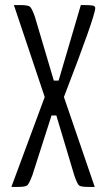

<svg xmlns="http://www.w3.org/2000/svg" viewBox="-20 -740 423 760"><path d="M334 0Q301 0 293.5 -5.5Q286 -11 274 -46L203 -283H184L108 -46Q95 -12 87.5 -6Q80 0 48 0H25L157 -356L35 -720H58Q90 -720 98 -714Q106 -708 118 -674L193 -421H212L300 -720H306Q337 -720 347 -718Q357 -716 357 -708Q357 -677 233 -356L355 0Z"/></svg>

Font: Economica
Style: Regular
Weight: 400
Designer: Vicente Lamonaca
Foundry: Vicente Lamonaca
Version: Version 1.101